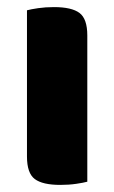

<svg xmlns="http://www.w3.org/2000/svg" viewBox="-20 -513 322 541"><path d="M150 8Q100 8 78 -8.5Q56 -25 56 -72V-484Q67 -487 87.5 -490Q108 -493 132 -493Q182 -493 204 -476.5Q226 -460 226 -413V-1Q215 2 194.5 5Q174 8 150 8Z"/></svg>

Font: Baloo Chettan 2 ExtraBold
Style: Regular
Weight: 800
Designer: Maithili Shingre, Unnati Kotecha and Ek Type
Foundry: Ek Type
Version: Version 1.640;hotconv 1.0.111;makeotfexe 2.5.65597; ttfautoh